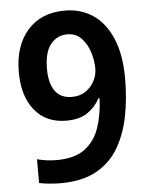

<svg xmlns="http://www.w3.org/2000/svg" viewBox="-53 -766 634 820"><g transform="rotate(-5 264.5 -356.5)"><path d="M487 -411Q487 -328 472.5 -252.5Q458 -177 423.5 -117.5Q389 -58 328 -24Q267 10 173 10Q152 10 125.5 7.5Q99 5 82 1V-101Q121 -90 165 -90Q243 -90 286.5 -122.5Q330 -155 349 -210.5Q368 -266 371 -337H366Q346 -300 312 -277Q278 -254 222 -254Q135 -254 86 -314.5Q37 -375 37 -479Q37 -590 95 -656.5Q153 -723 256 -723Q323 -723 375 -688.5Q427 -654 457 -584.5Q487 -515 487 -411ZM257 -621Q213 -621 185.5 -586.5Q158 -552 158 -481Q158 -420 182 -386.5Q206 -353 254 -353Q289 -353 313.5 -370Q338 -387 351 -412.5Q364 -438 364 -465Q364 -498 353 -534Q342 -570 318.5 -595.5Q295 -621 257 -621Z"/></g></svg>

Font: Noto Sans Arabic UI SmCn SmBd
Style: Regular
Weight: 600
Width: 4
Designer: Monotype Design Team, Nadine Chahine and Nizar Qandah
Foundry: Monotype Imaging Inc.
Version: Version 2.010; ttfautohint (v1.8.4.7-5d5b)